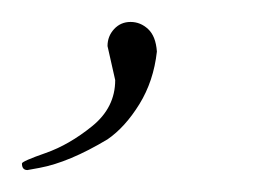

<svg xmlns="http://www.w3.org/2000/svg" viewBox="-42 -59 253 175"><path d="M63 14 56 -17Q56 -26 62 -32.5Q68 -39 77 -39Q86 -39 93 -32.5Q100 -26 101 -12Q98 15 85 36Q72 57 56 68Q21 89 -6 94L-17 96Q-22 96 -22 90Q-22 88 -0.5 80.5Q21 73 42 56Q63 39 63 14Z"/></svg>

Font: Mr De Haviland
Style: Regular
Weight: 400
Designer: Alejandro Paul
Foundry: Alejandro Paul
Version: Version 1.000